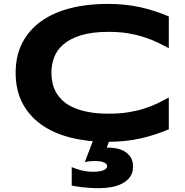

<svg xmlns="http://www.w3.org/2000/svg" viewBox="-20 -708 948 983"><path d="M844.2 -45.9Q809.1 -31.2 773.4 -19.5Q737.8 -7.8 699.7 0.7Q661.6 9.3 619.4 13.7Q577.1 18.1 528.8 18.1Q426.3 18.1 340.1 -3.9Q253.9 -25.9 191.7 -70.1Q129.4 -114.3 94.7 -180.4Q60.1 -246.6 60.1 -335Q60.1 -423.3 94.7 -489.5Q129.4 -555.7 191.7 -599.9Q253.9 -644 340.1 -666Q426.3 -688 528.8 -688Q577.1 -688 619.4 -683.6Q661.6 -679.2 699.7 -670.7Q737.8 -662.1 773.4 -650.4Q809.1 -638.7 844.2 -624V-460.9Q816.4 -476.1 785.6 -491Q754.9 -505.9 717.8 -517.8Q680.7 -529.8 636.2 -537.4Q591.8 -544.9 536.1 -544.9Q450.7 -544.9 394.3 -527.3Q337.9 -509.8 304.2 -480.5Q270.5 -451.2 256.8 -413.3Q243.2 -375.5 243.2 -335Q243.2 -308.1 249 -282Q254.9 -255.9 268.6 -232.7Q282.2 -209.5 304.2 -189.9Q326.2 -170.4 358.9 -156.2Q391.6 -142.1 435.3 -134Q479 -126 536.1 -126Q591.8 -126 636.2 -133.1Q680.7 -140.1 717.8 -151.9Q754.9 -163.6 785.6 -178.5Q816.4 -193.4 844.2 -209V-45.9ZM526.4 47.4Q547.4 47.4 571.3 51Q595.2 54.7 615 65.4Q634.8 76.2 647.9 95.2Q661.1 114.3 661.1 145.5Q661.1 176.8 645.8 197.8Q630.4 218.8 605.5 231.7Q580.6 244.6 549.8 250Q519 255.4 488.3 255.4Q460.9 255.4 439.2 253.9Q417.5 252.4 400.6 250.5Q383.8 248.5 370.6 246.3Q357.4 244.1 347.2 242.2V147.5Q369.1 157.2 397.5 164.3Q425.8 171.4 456.1 171.4Q471.2 171.4 484.6 169.7Q498 168 507.6 164.6Q517.1 161.1 522.7 155.8Q528.3 150.4 528.3 143.1Q528.3 134.3 521.7 129.2Q515.1 124 505.4 121.1Q495.6 118.2 484.9 117.2Q474.1 116.2 465.3 116.2Q452.6 116.2 439 117.7Q425.3 119.1 414.1 122.1L460.9 -0.5H544.9Z"/></svg>

Font: REH Gaming
Style: Gaming
Weight: 700
Designer: Astigmatic (AOETI)
Foundry: Astigmatic (AOETI)
Version: Version 1.001 2011